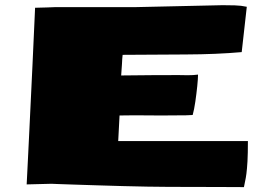

<svg xmlns="http://www.w3.org/2000/svg" viewBox="-20 -728 1040 759"><path d="M944.3 11.7Q886.2 11.2 840.6 11.2Q794.9 11.2 749 11Q703.1 10.7 643.6 10.7Q609.9 10.7 563.2 9.8Q516.6 8.8 464.6 7.6Q412.6 6.3 363 4.6Q313.5 2.9 272.7 1.7Q231.9 0.5 207.8 -0.5Q183.6 -1.5 183.6 -1.5L85.4 1Q85.4 1 86.9 -28.1Q88.4 -57.1 90.8 -106Q93.3 -154.8 96.2 -216.1Q99.1 -277.3 102.3 -343Q105.5 -408.7 108.4 -470.5Q111.3 -532.2 113.5 -582.5Q115.7 -632.8 117.2 -663.8Q118.7 -694.8 118.7 -697.3Q134.8 -697.8 144 -698Q153.3 -698.2 164.1 -698.5Q174.8 -698.7 195.3 -699.7H509.3L859.9 -707.5Q882.8 -707.5 908.2 -706.8Q933.6 -706.1 955.6 -701.2L935.5 -522Q836.9 -513.2 713.6 -512.7Q590.3 -512.2 464.8 -511.2Q462.9 -495.6 462.2 -475.6Q461.4 -455.6 459 -429.7Q522.9 -430.7 582.5 -430.9Q642.1 -431.2 686.5 -431.2Q695.3 -431.2 704.6 -430.9Q713.9 -430.7 723.6 -430.7Q733.4 -430.7 743.2 -431.2Q752.9 -431.6 762.7 -433.1V-429.2Q762.7 -417 759.8 -387.7Q756.8 -358.4 752.2 -326.4Q747.6 -294.4 741.7 -273.4Q740.2 -272.9 715.3 -272.2Q690.4 -271.5 620.1 -271.5Q603 -271.5 582.8 -271.7Q562.5 -272 539.1 -272Q517.6 -272 496.1 -272Q474.6 -272 452.6 -271.5L447.3 -170.4H960Q960 -120.6 958.3 -90.1Q956.5 -59.6 954.1 -41.5Q951.7 -23.4 949 -11.7Q946.3 0 944.3 11.7Z"/></svg>

Font: Seymour One
Style: Regular
Weight: 400
Designer: Vernon Adams
Foundry: Vernon Adams
Version: Version 1.100; ttfautohint (v1.8.4.7-5d5b);gftools[0.9.33]